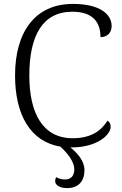

<svg xmlns="http://www.w3.org/2000/svg" viewBox="-20 -744 625 982"><path d="M344 10C483 10 546 -58 546 -95C546 -110 540 -121 530 -127C500 -79 450 -37 352 -37C199 -37 130 -164 130 -358C130 -562 198 -684 350 -684C460 -684 494 -625 494 -554C527 -554 551 -575 551 -611C551 -671 491 -724 353 -724C159 -724 57 -580 57 -358C57 -157 135 -20 289 6C327 41 360 84 360 122C360 157 341 174 313 174C294 174 279 169 267 162C264 169 262 175 262 182C262 203 286 218 323 218C381 218 412 183 412 126C412 79 376 39 340 10C342 10 343 10 344 10Z"/></svg>

Font: Noto Serif Light
Style: Regular
Weight: 300
Designer: Monotype Design Team
Foundry: Monotype Imaging Inc.
Version: Version 2.013